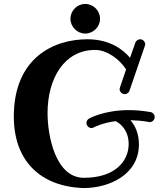

<svg xmlns="http://www.w3.org/2000/svg" viewBox="-20 -925 824 973"><path d="M739 -306C749 -306 764 -315 764 -332C764 -344 755 -355 743 -357C703 -364 666 -367 633 -367C508 -367 435 -326 431 -324C423 -319 418 -311 418 -302C418 -289 429 -276 444 -276C448 -276 452 -277 456 -280C457 -280 497 -302 566 -311C583 -303 632 -271 632 -195C632 -109 564 -24 405 -24C262 -24 221 -235 221 -352C221 -528 306 -672 462 -672C523 -672 587 -624 619 -573L588 -482C587 -479 586 -476 586 -474C586 -461 597 -448 612 -448C623 -448 633 -455 636 -465L714 -692C715 -695 716 -698 716 -700C716 -712 706 -726 690 -726C680 -726 670 -719 666 -709L639 -632C605 -673 537 -726 423 -726C251 -726 50 -631 50 -334C50 -112 183 21 404 28C531 28 684 -38 684 -194C684 -248 665 -288 641 -316C670 -315 700 -313 734 -307C735 -306 737 -306 739 -306ZM487 -830C487 -871 453 -905 412 -905C371 -905 337 -871 337 -830C337 -789 371 -755 412 -755C453 -755 487 -789 487 -830Z"/></svg>

Font: Ribeye
Style: Regular
Weight: 400
Designer: Astigmatic (AOETI)
Foundry: Astigmatic (AOETI)
Version: Version 1.000